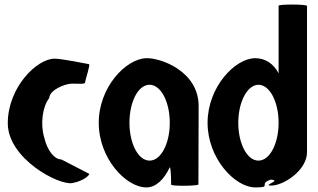

<svg xmlns="http://www.w3.org/2000/svg" viewBox="-20 -810 1386 838"><path d="M14 -272C14 -118 236 0 296 -11C353 -22 376 -52 368 -52L248 -114C219 -114 187 -150 173 -210C155 -270 166 -346 195 -382C195 -416 262 -445 295 -445C329 -445 352 -441 352 -452C352 -462 376 -530 368 -530C368 -530 249 -554 219 -554C140 -554 14 -428 14 -272Z M411 -274C411 -118 530 8 619 8C661 8 697 -28 721 -80C727 -76 727 -4 727 -4C727 3 846 2 846 -5L847 -347C847 -500 680 -558 619 -556C530 -554 411 -430 411 -274ZM545 -274C545 -366 583 -440 633 -440C682 -440 721 -366 721 -274C721 -184 683 -109 633 -109C583 -109 545 -184 545 -274Z M886 -274C886 -118 1006 8 1094 8C1171 8 1105 -6 1161 -26C1214 -23 1121 0 1164 0C1217 0 1320 -66 1320 -146V-784C1320 -792 1196 -792 1196 -785V-490C1174 -532 1138 -556 1094 -556C1006 -556 886 -430 886 -274ZM1020 -274C1020 -366 1060 -440 1108 -440C1157 -440 1196 -366 1196 -274C1196 -184 1158 -109 1108 -109C1058 -109 1020 -184 1020 -274Z"/></svg>

Font: Ampere
Style: UltCnd
Weight: 400
Version: Version 1